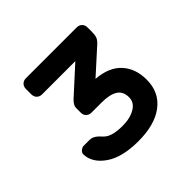

<svg xmlns="http://www.w3.org/2000/svg" viewBox="-104 -797 549 549"><g transform="rotate(-45 170.5 -522.5)"><path d="M26.9 -428.2V-430.2Q26.9 -437 33 -441.9Q39.1 -446.8 43.9 -446.8H68.8Q82 -446.8 94.2 -435.1Q97.2 -432.1 104.5 -424.6Q111.8 -417 126.5 -412.6Q141.1 -408.2 164.1 -408.2Q194.8 -408.2 214.8 -420.2Q234.9 -432.1 234.9 -453.1Q234.9 -477.1 218 -487.5Q201.2 -498 168.9 -498H127.9Q118.2 -498 112.1 -503.9Q106 -509.8 106 -520V-539.1Q106 -548.8 118.2 -561L199.2 -634.8H64.9Q55.2 -634.8 49.1 -640.9Q43 -647 43 -657.2V-678.2Q43 -688 49.1 -694.1Q55.2 -700.2 64.9 -700.2H270Q279.8 -700.2 285.9 -694.1Q292 -688 292 -678.2V-659.2Q292 -647.9 289.1 -639.9Q286.1 -631.8 275.9 -623L204.1 -558.1Q254.9 -554.2 280.5 -526.1Q306.2 -498 306.2 -453.1Q306.2 -402.3 269 -373.8Q231.9 -345.2 165 -345.2Q100.1 -345.2 64.5 -369.6Q28.8 -394 26.9 -428.2Z"/></g></svg>

Font: Rubik AZ
Style: Regular
Weight: 400
Designer: Hubert and Fischer
Foundry: Hubert & Fischer
Version: Version 2.000